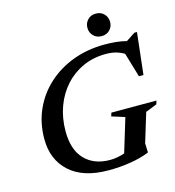

<svg xmlns="http://www.w3.org/2000/svg" viewBox="-125 -969 991 1087"><g transform="rotate(-15 370.0 -426.0)"><path d="M400.5 -42.5Q442 -42.5 486.5 -57.5L546.5 -255L470 -279L476.5 -299.5H740.5L734.5 -279L668 -252.5L616 -81.5L618 -31.5L617 -27.5Q567 -7.5 506 2.2Q445 12 377 12Q230 12 150.5 -59.8Q71 -131.5 71 -253Q71 -347 106.5 -425.5Q142 -504 205.5 -561.5Q269 -619 354 -650.5Q439 -682 538.5 -682Q572 -682 603.8 -679Q635.5 -676 666.5 -668L720 -703H734.5L707 -458H680.5L638 -601Q614 -615 588.8 -621.8Q563.5 -628.5 530.5 -628.5Q458 -628.5 397.2 -601Q336.5 -573.5 292 -524.2Q247.5 -475 223 -408.5Q198.5 -342 198.5 -264Q198.5 -155.5 253 -99Q307.5 -42.5 400.5 -42.5ZM536 -732Q506.5 -732 488 -751Q469.5 -770 469.5 -798Q469.5 -825.5 488 -844.8Q506.5 -864 536 -864Q565.5 -864 584 -844.8Q602.5 -825.5 602.5 -798Q602.5 -770 584 -751Q565.5 -732 536 -732Z"/></g></svg>

Font: Newsreader Text SemiBold
Style: Italic
Weight: 600
Italic angle: -17°
Designer: Hugues Gentile
Foundry: Production Type
Version: Version 1.001